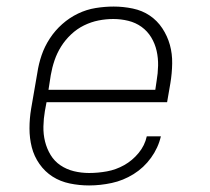

<svg xmlns="http://www.w3.org/2000/svg" viewBox="-20 -558 640 586"><path d="M252 8Q222 8 193 2Q164 -4 140.5 -19Q117 -34 100.5 -57.5Q84 -81 77 -108.5Q70 -136 70 -166Q70 -196 75 -226L94 -336Q98 -363 107 -389.5Q116 -416 132 -440.5Q148 -465 170 -484.5Q192 -504 218 -516.5Q244 -529 272 -533.5Q300 -538 327 -538Q356 -538 385 -532Q414 -526 437 -510.5Q460 -495 475.5 -471.5Q491 -448 498.5 -421Q506 -394 505.5 -364Q505 -334 500 -304L490 -246H122L117 -219Q113 -196 112.5 -172Q112 -148 117.5 -126Q123 -104 134.5 -85Q146 -66 164.5 -53.5Q183 -41 205.5 -35.5Q228 -30 252 -30Q279 -30 306.5 -35Q334 -40 359 -54Q384 -68 403 -91Q422 -114 428 -142H471Q463 -107 441 -76.5Q419 -46 387.5 -26.5Q356 -7 321 0.5Q286 8 252 8ZM454 -284 458 -311Q462 -334 462.5 -357.5Q463 -381 458 -403Q453 -425 441.5 -444Q430 -463 412 -476Q394 -489 371.5 -494.5Q349 -500 326 -500Q303 -500 280.5 -495.5Q258 -491 236.5 -480.5Q215 -470 197 -453Q179 -436 166.5 -416Q154 -396 146.5 -374Q139 -352 135 -329L128 -284Z"/></svg>

Font: Iosevka Curly Slab XLtExObl
Style: Regular
Weight: 200
Width: 7
Italic angle: -9°
Monospace: yes
Designer: Belleve Invis
Foundry: Belleve Invis
Version: Version 11.0.0; ttfautohint (v1.8.3)